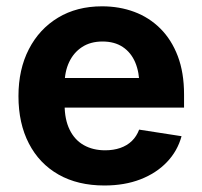

<svg xmlns="http://www.w3.org/2000/svg" viewBox="-20 -568 630 599"><path d="M305.7 10.7Q222.7 10.7 162.6 -23.4Q102.5 -57.6 70.1 -120.4Q37.6 -183.1 37.6 -268.1Q37.6 -351.6 70.1 -414.6Q102.5 -477.5 161.1 -512.9Q219.7 -548.3 298.3 -548.3Q352.5 -548.3 398.9 -531Q445.3 -513.7 480.2 -479Q515.1 -444.3 534.7 -392.8Q554.2 -341.3 554.2 -273.4V-232.4H96.7V-324.7H482.9L415 -300.3Q415 -342.3 401.9 -373.3Q388.7 -404.3 363 -421.4Q337.4 -438.5 299.8 -438.5Q262.2 -438.5 235.8 -421.1Q209.5 -403.8 195.6 -374Q181.6 -344.2 181.6 -305.7V-241.2Q181.6 -195.3 197.3 -163.3Q212.9 -131.3 241.5 -115.2Q270 -99.1 308.1 -99.1Q334 -99.1 355.2 -106.4Q376.5 -113.8 391.4 -128.2Q406.2 -142.6 414.1 -163.6L546.4 -143.1Q533.7 -96.7 500.7 -62.3Q467.8 -27.8 418.2 -8.5Q368.7 10.7 305.7 10.7Z"/></svg>

Font: Inter 17pt
Style: Bold
Weight: 700
Version: Version 4.001;git-66647c0bb